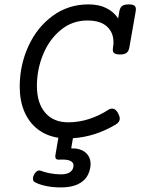

<svg xmlns="http://www.w3.org/2000/svg" viewBox="-20 -610 640 861"><path d="M589.4 -568.4Q589.4 -566.4 588.4 -558.6L560.1 -397.5Q557.1 -380.4 547.6 -373Q538.1 -365.7 518.1 -365.7Q501 -365.7 493.4 -370.8Q485.8 -376 485.8 -387.7Q485.8 -390.6 486.8 -397.5Q488.8 -407.7 488.8 -421.4Q488.8 -464.4 459.5 -491.2Q430.2 -518.1 371.6 -518.1Q304.2 -518.1 252.7 -475.8Q201.2 -433.6 173.3 -366Q145.5 -298.3 145.5 -225.1Q145.5 -147.9 182.6 -104.7Q219.7 -61.5 286.1 -61.5Q333.5 -61.5 379.6 -76.4Q425.8 -91.3 466.8 -118.2Q473.6 -123 481.9 -123Q499 -123 510.3 -101.1Q517.1 -87.4 517.1 -77.6Q517.1 -63 499.5 -51.8Q406.7 3.4 307.1 9.8L299.3 55.2Q341.8 54.7 364 74.5Q386.2 94.2 386.2 126Q386.2 142.6 379.4 161.9Q372.6 181.2 359.9 194.3Q326.2 230.5 252.4 230.5Q219.2 230.5 189 224.6Q158.7 218.8 136.2 207Q127.9 203.1 127.9 191.4Q127.9 181.2 132.8 172.9Q137.2 164.6 143.3 159.4Q149.4 154.3 156.2 154.3Q159.7 154.3 161.6 155.3Q180.2 162.6 204.6 167.2Q229 171.9 252.9 171.9Q281.2 171.9 295.4 160.9Q309.6 149.9 309.6 132.3Q309.6 105.5 259.3 105.5L242.2 106Q228 106 228 92.3Q228 87.9 228.5 85.4L241.7 7.8Q188 -0.5 148.9 -30.8Q109.9 -61 89.1 -109.9Q68.4 -158.7 68.4 -221.2Q68.4 -316.9 106.9 -401.9Q145.5 -486.8 215.8 -538.6Q286.1 -590.3 377 -590.3Q423.3 -590.3 456.8 -573.7Q490.2 -557.1 509.8 -527.3L515.1 -558.6Q518.1 -575.7 527.6 -583Q537.1 -590.3 557.6 -590.3Q574.7 -590.3 582 -585.2Q589.4 -580.1 589.4 -568.4Z"/></svg>

Font: Courier Prime
Style: Italic
Weight: 400
Italic angle: -10°
Designer: Alan Dague-Greene
Foundry: Quote-Unquote Apps
Version: Version 3.018